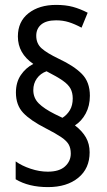

<svg xmlns="http://www.w3.org/2000/svg" viewBox="-20 -782 437 784"><path d="M45 -404Q45 -446 65 -475.5Q85 -505 116 -521Q53 -564 53 -633Q53 -694 96.5 -728Q140 -762 209 -762Q248 -762 277.5 -754Q307 -746 338 -730L313 -669Q285 -684 261 -691.5Q237 -699 209 -699Q169 -699 148.5 -682Q128 -665 128 -636Q128 -604 150 -584.5Q172 -565 220 -542Q282 -513 314.5 -480Q347 -447 347 -391Q347 -350 330 -318.5Q313 -287 286 -270Q316 -247 331 -220.5Q346 -194 346 -160Q346 -94 299.5 -56Q253 -18 176 -18Q97 -18 44 -50V-123Q69 -105 105 -93Q141 -81 175 -81Q222 -81 245.5 -102.5Q269 -124 269 -155Q269 -177 260.5 -192Q252 -207 230 -222Q208 -237 167 -258Q104 -290 74.5 -321.5Q45 -353 45 -404ZM116 -414Q116 -382 138 -360Q160 -338 204 -316L235 -301Q254 -313 265.5 -332.5Q277 -352 277 -380Q277 -403 268 -420Q259 -437 236 -453Q213 -469 170 -491Q145 -482 130.5 -461.5Q116 -441 116 -414Z"/></svg>

Font: Avrile Sans Condensed
Style: Regular
Weight: 400
Width: 3
Designer: Monotype Design Team
Foundry: Monotype Imaging Inc.
Version: Version 2.001;September 10, 2019;FontCreator 11.5.0.2425 64-